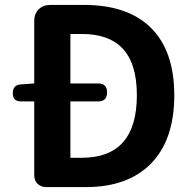

<svg xmlns="http://www.w3.org/2000/svg" viewBox="-20 -760 781 780"><path d="M168 0Q146 0 132.5 -13.5Q119 -27 119 -49V-348H65Q32 -348 32 -381.5Q32 -415 64 -417L119 -421V-675Q119 -704 137 -722Q155 -740 184 -740H321Q496 -740 590 -650Q688 -556 688 -373Q688 -190 591 -93Q497 0 330 0H224ZM266 -119H312Q536 -119 536 -373Q536 -504 476 -565Q421 -622 312 -622H266V-421H379Q415 -421 415 -385Q415 -348 379 -348H266V-233Z"/></svg>

Font: GenSenRounded TW B
Style: Regular
Weight: 700
Version: Version 1.501;PS 1;hotconv 16.6.51;makeotf.lib2.5.65220